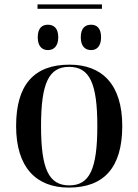

<svg xmlns="http://www.w3.org/2000/svg" viewBox="-20 -840 627 870"><path d="M150 -800H442V-820H150ZM197 -613C222 -613 244 -629 244 -671C244 -714 222 -728 197 -728C172 -728 151 -714 151 -671C151 -629 172 -613 197 -613ZM393 -613C417 -613 438 -629 438 -671C438 -714 417 -728 393 -728C367 -728 346 -714 346 -671C346 -629 367 -613 393 -613ZM292 10C451 10 534 -81 534 -269C534 -457 443 -547 295 -547C135 -547 53 -457 53 -269C53 -81 144 10 292 10ZM294 0C201 0 166 -74 166 -269C166 -463 201 -537 293 -537C386 -537 421 -463 421 -269C421 -74 386 0 294 0Z"/></svg>

Font: Noto Serif Display Medium
Style: Regular
Weight: 500
Designer: Monotype Design Team
Foundry: Monotype Imaging Inc.
Version: Version 2.009